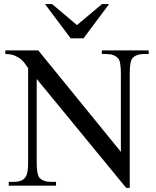

<svg xmlns="http://www.w3.org/2000/svg" viewBox="-20 -909 763 940"><path d="M685.1 -644.5Q664.1 -644.5 648.9 -638.4Q633.8 -632.3 625.5 -619.6Q615.2 -603 615.2 -547.4V10.7H597.7L159.7 -522.5V-115.7Q159.7 -54.7 173.3 -38.6Q191.4 -18.6 231.4 -18.6H254.4V0H22.9V-18.6H45.9Q67.9 -18.6 82.8 -24.4Q97.7 -30.3 106 -43.9Q111.8 -51.8 114.7 -69.1Q117.7 -86.4 117.7 -115.7V-575.7Q112.8 -581.1 105.7 -592.5Q98.6 -604 86.2 -615.5Q73.7 -627 54.4 -635.7Q35.2 -644.5 5.9 -644.5V-662.1H167.5L571.8 -165.5V-547.4Q571.8 -610.4 558.1 -623.5Q540 -644.5 500.5 -644.5H478.5V-662.1H708V-644.5ZM388.7 -721.2H326.2L200.2 -889.2H234.9L356.9 -786.1L479.5 -889.2H514.2Z"/></svg>

Font: Doulos SIL Am
Style: Regular
Weight: 400
Designer: Walt Agee, Victor Gaultney, Peter Martin, Debbi Hosken, Becca Hirsbrunner
Foundry: SIL International
Version: Version 5.000